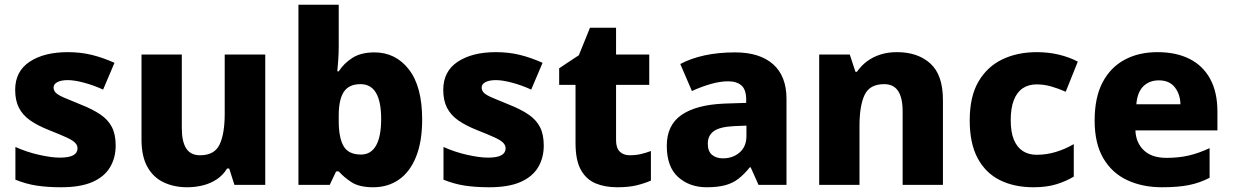

<svg xmlns="http://www.w3.org/2000/svg" viewBox="-20 -780 5200 810"><path d="M468 -166Q468 -114 444 -74Q420 -34 369.5 -12Q319 10 238 10Q180 10 134.5 3Q89 -4 45 -22V-160Q94 -138 146 -126.5Q198 -115 232 -115Q271 -115 289 -125Q307 -135 307 -154Q307 -167 297 -177.5Q287 -188 261 -200Q235 -212 187 -231Q139 -250 107.5 -272Q76 -294 60 -325Q44 -356 44 -401Q44 -479 105 -519.5Q166 -560 266 -560Q320 -560 367 -548.5Q414 -537 463 -515L415 -402Q376 -420 335 -431Q294 -442 266 -442Q238 -442 222 -433.5Q206 -425 206 -411Q206 -398 215.5 -388.5Q225 -379 250.5 -368Q276 -357 323 -338Q371 -319 403.5 -297Q436 -275 452 -244Q468 -213 468 -166Z M1099 -550V0H969L947 -69H938Q921 -41 894.5 -23.5Q868 -6 836 2Q804 10 770 10Q714 10 670 -11Q626 -32 601.5 -76.5Q577 -121 577 -191V-550H747V-239Q747 -183 765.5 -154Q784 -125 824 -125Q885 -125 906.5 -170.5Q928 -216 928 -300V-550Z M1409 -585Q1409 -555 1407 -527.5Q1405 -500 1403 -479H1409Q1431 -513 1467 -536Q1503 -559 1560 -559Q1649 -559 1705 -487Q1761 -415 1761 -276Q1761 -182 1735 -118Q1709 -54 1662.5 -22Q1616 10 1555 10Q1496 10 1463.5 -11Q1431 -32 1409 -57H1398L1371 0H1239V-760H1409ZM1501 -425Q1452 -425 1430.5 -392.5Q1409 -360 1409 -293V-270Q1409 -199 1429.5 -163.5Q1450 -128 1503 -128Q1545 -128 1566.5 -166Q1588 -204 1588 -278Q1588 -425 1501 -425Z M2274 -166Q2274 -114 2250 -74Q2226 -34 2175.5 -12Q2125 10 2044 10Q1986 10 1940.5 3Q1895 -4 1851 -22V-160Q1900 -138 1952 -126.5Q2004 -115 2038 -115Q2077 -115 2095 -125Q2113 -135 2113 -154Q2113 -167 2103 -177.5Q2093 -188 2067 -200Q2041 -212 1993 -231Q1945 -250 1913.5 -272Q1882 -294 1866 -325Q1850 -356 1850 -401Q1850 -479 1911 -519.5Q1972 -560 2072 -560Q2126 -560 2173 -548.5Q2220 -537 2269 -515L2221 -402Q2182 -420 2141 -431Q2100 -442 2072 -442Q2044 -442 2028 -433.5Q2012 -425 2012 -411Q2012 -398 2021.5 -388.5Q2031 -379 2056.5 -368Q2082 -357 2129 -338Q2177 -319 2209.5 -297Q2242 -275 2258 -244Q2274 -213 2274 -166Z M2637 -125Q2662 -125 2683.5 -130Q2705 -135 2726 -143V-18Q2698 -6 2665 2Q2632 10 2584 10Q2532 10 2492.5 -6.5Q2453 -23 2430.5 -63.5Q2408 -104 2408 -177V-422H2339V-492L2422 -547L2469 -663H2579V-550H2719V-422H2579V-188Q2579 -156 2594.5 -140.5Q2610 -125 2637 -125Z M3081 -559Q3185 -559 3241.5 -509Q3298 -459 3298 -363V0H3180L3147 -74H3143Q3120 -45 3095.5 -26Q3071 -7 3039 1.5Q3007 10 2961 10Q2889 10 2841 -33Q2793 -76 2793 -165Q2793 -252 2855 -295Q2917 -338 3036 -343L3128 -346V-359Q3128 -402 3108 -419.5Q3088 -437 3052 -437Q3018 -437 2978 -425.5Q2938 -414 2899 -396L2850 -510Q2895 -534 2953 -546.5Q3011 -559 3081 -559ZM3078 -248Q3016 -245 2991 -226.5Q2966 -208 2966 -174Q2966 -142 2983.5 -127Q3001 -112 3030 -112Q3072 -112 3100.5 -137Q3129 -162 3129 -206V-250Z M3764 -560Q3852 -560 3905 -512Q3958 -464 3958 -358V0H3788V-310Q3788 -367 3769 -396Q3750 -425 3710 -425Q3649 -425 3627.5 -379.5Q3606 -334 3606 -249V0H3436V-550H3565L3589 -477H3595Q3613 -503 3638 -521.5Q3663 -540 3694.5 -550Q3726 -560 3764 -560Z M4340 10Q4259 10 4198.5 -20Q4138 -50 4104.5 -112.5Q4071 -175 4071 -272Q4071 -373 4108 -436Q4145 -499 4208.5 -529.5Q4272 -560 4354 -560Q4403 -560 4447 -549.5Q4491 -539 4527 -520L4476 -393Q4444 -407 4414 -415.5Q4384 -424 4353 -424Q4319 -424 4294.5 -407.5Q4270 -391 4257 -357.5Q4244 -324 4244 -273Q4244 -222 4257.5 -190Q4271 -158 4295.5 -142.5Q4320 -127 4353 -127Q4395 -127 4434.5 -139Q4474 -151 4510 -172V-35Q4477 -15 4436 -2.5Q4395 10 4340 10Z M4863 -560Q4942 -560 4998.5 -531.5Q5055 -503 5085.5 -447Q5116 -391 5116 -309V-230H4770Q4772 -178 4805.5 -146Q4839 -114 4901 -114Q4953 -114 4995.5 -124Q5038 -134 5083 -155V-30Q5043 -9 4997 0.5Q4951 10 4882 10Q4800 10 4735.5 -20Q4671 -50 4634.5 -112.5Q4598 -175 4598 -271Q4598 -369 4631.5 -432.5Q4665 -496 4724.5 -528Q4784 -560 4863 -560ZM4869 -441Q4829 -441 4803.5 -416Q4778 -391 4774 -340H4960Q4959 -383 4936 -412Q4913 -441 4869 -441Z"/></svg>

Font: Noto Sans Syriac Eastern ExtraBold
Style: Regular
Weight: 800
Designer: Patrick Giasson and the Monotype Design Team
Foundry: Monotype Imaging Inc.
Version: Version 3.001